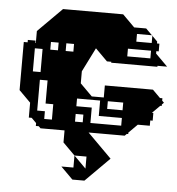

<svg xmlns="http://www.w3.org/2000/svg" viewBox="-51 -548 731 795"><g transform="rotate(5 314.5 -150.0)"><path d="M461 -104V-136H397V-104ZM279 100 329 150V100ZM557 -392V-422L555 -424H493V-392ZM557 -328V-360H461V-328ZM141 -328H237V-360H205V-328H173V-360H141ZM279 100 229 50V0H129L121 -8H109V-20L89 -40H77V-102L29 -150V-350H45V-360H77V-350H79V-400L179 -500H429L479 -450H529L555 -424H557V-422L579 -400V-392H589V-360H579V-350L629 -300H589V-296H397V-300H379L329 -350L279 -250V-200L329 -150H379V-200H579L611 -168H621V-158L629 -150L621 -142V-136H615L583 -104H589V-72H579V-50H529L493 -14V-8H487L479 0H329L429 100L329 200H279L229 150H279ZM77 -232H109V-328H77ZM141 -200H109V-72H141V-40H173V-104H141ZM461 -40V-72H365V-136H269V-104H333V-40H301V-72H269V-40Z"/></g></svg>

Font: Rubik Broken Fax
Style: Regular
Weight: 400
Designer: Hubert and Fischer, NaN
Foundry: Hubert and Fischer, NaN
Version: Version 2.201